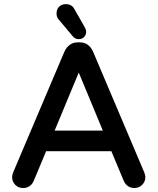

<svg xmlns="http://www.w3.org/2000/svg" viewBox="-20 -903 769 937"><path d="M481.9 -265.6 364.3 -548.8 246.6 -265.6ZM39.1 -39.1Q39.1 -47.4 44.4 -62L293.9 -649.9Q303.7 -671.9 320.3 -684.1Q336.9 -696.3 359.4 -696.3H369.1Q414.1 -696.3 434.6 -649.9L684.1 -61.5Q689.5 -47.4 689.5 -39.1Q689.5 -16.6 673.8 -1Q658.2 14.6 635.7 14.6Q612.3 14.6 596.7 -1Q589.4 -8.3 584.5 -19L523.4 -165H205.1L144 -19Q136.7 -2.9 123.3 5.9Q109.9 14.6 92.8 14.6Q69.3 14.6 54.2 -1.2Q39.1 -17.1 39.1 -39.1ZM400.4 -748Q400.4 -732.4 390.1 -722.2Q379.9 -711.9 364.3 -711.9Q346.7 -711.9 335 -726.1L268.1 -805.7Q255.9 -817.9 255.9 -836.9Q255.9 -858.4 268.8 -870.6Q281.7 -882.8 301.8 -882.8Q321.8 -882.8 334.5 -870.6Q339.4 -865.7 342.8 -858.9L392.6 -772Q400.4 -758.3 400.4 -748Z"/></svg>

Font: YuPearl-SemiBold
Style: SemiBold
Weight: 600
Designer: Max Yao
Foundry: Max-Everyday
Version: Version 1.011; ttfautohint (v1.8.3)